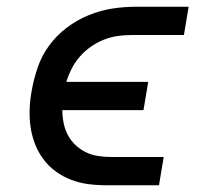

<svg xmlns="http://www.w3.org/2000/svg" viewBox="-20 -550 640 570"><path d="M296 0Q268 0 241.5 -3.5Q215 -7 190.5 -16.5Q166 -26 145.5 -41Q125 -56 109.5 -76.5Q94 -97 84.5 -121Q75 -145 71 -171.5Q67 -198 68 -225.5Q69 -253 74 -280Q80 -315 92 -350Q104 -385 126 -415Q148 -445 178.5 -468Q209 -491 243.5 -505Q278 -519 313 -524.5Q348 -530 384 -530H540L526 -446H370Q349 -446 328.5 -443Q308 -440 288 -432Q268 -424 250 -411.5Q232 -399 217.5 -382.5Q203 -366 193 -346.5Q183 -327 177 -307H420L406 -223H165Q165 -204 169 -184.5Q173 -165 181.5 -149Q190 -133 203.5 -120Q217 -107 234 -98.5Q251 -90 270.5 -87Q290 -84 310 -84H466L452 0Z"/></svg>

Font: Iosevka Slab MdExObl
Style: Regular
Weight: 500
Width: 7
Italic angle: -9°
Monospace: yes
Designer: Belleve Invis
Foundry: Belleve Invis
Version: Version 11.1.1; ttfautohint (v1.8.3)